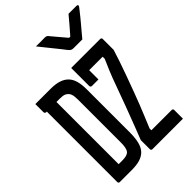

<svg xmlns="http://www.w3.org/2000/svg" viewBox="-271 -1058 1170 1170"><g transform="rotate(-45 314.5 -473.0)"><path d="M148 -700Q191 -700 220.5 -690.5Q250 -681 268.5 -661.5Q287 -642 295 -612.5Q303 -583 303 -542V-172Q303 -123 294.5 -89.5Q286 -56 267 -36.5Q248 -17 219 -8.5Q190 0 149 0Q134 0 120 0Q106 0 94.5 0Q83 0 74 0Q65 0 57.5 0Q50 0 46 0Q41 0 38 -3Q35 -6 35 -11Q35 -92 35 -173.5Q35 -255 35 -339Q35 -423 35 -513Q35 -603 35 -700L126 -656L118 -639Q118 -612 118 -584.5Q118 -557 118 -529Q118 -473 118 -417.5Q118 -362 118 -306Q118 -250 118 -194Q118 -138 118 -82Q122 -82 126 -82Q130 -82 136 -82Q142 -82 150 -82Q171 -82 185 -86Q199 -90 206.5 -99Q214 -108 217.5 -124.5Q221 -141 221 -166V-536Q221 -551 219.5 -563Q218 -575 214.5 -584Q211 -593 205 -599Q199 -606 190.5 -610.5Q182 -615 171.5 -616.5Q161 -618 147 -618Q132 -618 114.5 -618Q97 -618 81 -618Q65 -618 51 -618Q37 -618 29 -618Q26 -618 23.5 -619.5Q21 -621 19.5 -623.5Q18 -626 18 -629Q18 -646 18 -664Q18 -682 18 -700Q27 -700 42.5 -700Q58 -700 77 -700Q96 -700 114.5 -700Q133 -700 148 -700ZM591 -1H328Q323 -1 320 -4Q317 -7 317 -12V-90Q334 -133 354 -185.5Q374 -238 397 -299Q420 -360 444 -427Q453 -452 462.5 -477.5Q472 -503 482 -526.5Q492 -550 501.5 -571.5Q511 -593 519 -612Q527 -631 535 -646L512 -565V-638L532 -614Q501 -614 485 -614Q469 -614 461.5 -614Q454 -614 448.5 -614Q443 -614 434 -614Q425 -614 405 -614H383Q368 -614 358 -619Q348 -624 342 -634Q336 -644 332.5 -660.5Q329 -677 328 -701H578Q582 -701 584 -699.5Q586 -698 587.5 -696Q589 -694 589 -690V-596Q578 -561 565 -522Q552 -483 534.5 -435Q517 -387 494 -325Q479 -284 465 -249Q451 -214 439 -184.5Q427 -155 416.5 -130Q406 -105 397.5 -84Q389 -63 382 -44L405 -133V-60L388 -87Q429 -87 449.5 -87Q470 -87 478 -87Q486 -87 491.5 -87Q497 -87 508.5 -87Q520 -87 547 -87H580Q585 -87 588 -84Q591 -81 591 -76Q591 -57 591 -38.5Q591 -20 591 -1ZM396 -534Q382 -534 365.5 -534Q349 -534 339 -534Q336 -534 333.5 -535.5Q331 -537 329.5 -539.5Q328 -542 328 -545Q328 -562 328 -582Q328 -602 328 -623Q328 -644 328 -664Q328 -684 328 -701Q354 -701 369 -694Q384 -687 390 -672.5Q396 -658 396 -632Q396 -617 396 -600Q396 -583 396 -566Q396 -549 396 -534ZM499 -776Q489 -776 475 -776Q461 -776 447 -776Q433 -776 425 -776Q413 -776 406 -779.5Q399 -783 391 -793Q383 -804 369 -821.5Q355 -839 338 -860Q321 -881 303 -903.5Q285 -926 269 -946Q287 -945 305.5 -945.5Q324 -946 343 -946Q354 -946 360 -943Q366 -940 372 -931Q385 -916 407 -889.5Q429 -863 465 -821L426 -840Q442 -840 458.5 -840Q475 -840 491 -840L442 -820Q478 -861 504.5 -892Q531 -923 550 -946H617Q622 -946 624.5 -945Q627 -944 628 -942.5Q629 -941 629 -939Q629 -935 625.5 -930Q622 -925 609 -909Q599 -896 585.5 -879.5Q572 -863 556.5 -844.5Q541 -826 526 -808.5Q511 -791 499 -776Z"/></g></svg>

Font: Recursive Monospace
Style: Regular
Weight: 400
Version: Version 1.047